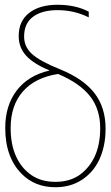

<svg xmlns="http://www.w3.org/2000/svg" viewBox="-20 -780 468 810"><path d="M213.8 9.9Q127.8 9.9 72.1 -45.8Q2.1 -115.8 2.1 -240.1Q2.1 -334.2 50.1 -397.7Q98.4 -461.3 187.5 -482.2V-483.7Q122.2 -510.3 90.6 -544.7Q58.9 -579.2 58.9 -627.8Q58.9 -691.4 103 -725.5Q147 -759.9 223 -759.9Q298.7 -759.9 354.4 -730.8V-706.7Q293.3 -737.2 222.3 -737.2Q157 -737.2 119.3 -709.2Q81.7 -681.5 81.7 -625.7Q81.7 -582.4 115.1 -552.2Q148.4 -521.7 234.4 -487.2Q332.4 -447.1 378.6 -387.1Q425.4 -326.7 425.4 -237.2Q425.4 -198.5 418.3 -165.5Q411.2 -132.5 398.3 -105.3Q385.3 -78.1 366.7 -57Q348 -35.9 324.9 -21Q277.3 9.9 213.8 9.9ZM213.8 -12.8Q273.4 -12.8 315 -41.5Q356.2 -70.7 379.3 -119.3Q402.7 -169.7 402.7 -239.3Q402.7 -319.6 359.7 -374.3Q316.4 -429.3 225.1 -468Q128.2 -453.1 76.3 -393.8Q24.9 -334.9 24.9 -240.1Q24.9 -169.4 48.3 -119Q70.7 -70.3 112.2 -41.5Q153.8 -12.8 213.8 -12.8Z"/></svg>

Font: Linik Sans Thin
Style: Regular
Weight: 100
Designer: Fonts by Rasmus Andersson / Changes by Cristiano Sobral with parts from Marc Monis
Foundry: rsms
Version: Version 3.020; ttfautohint (v1.6)